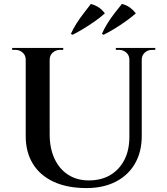

<svg xmlns="http://www.w3.org/2000/svg" viewBox="-20 -944 849 978"><path d="M233 -700V-260Q233 -189 257.5 -136Q282 -83 327 -54Q372 -25 432 -25Q496 -25 542 -52.5Q588 -80 613.5 -129.5Q639 -179 639 -247V-700H702V-251Q702 -171 668 -111.5Q634 -52 570.5 -19Q507 14 420 14Q322 14 252.5 -18.5Q183 -51 147 -110.5Q111 -170 111 -250V-700ZM114 -700V-640H111Q111 -662 95.5 -676Q80 -690 58 -690Q58 -690 50 -690Q42 -690 42 -690V-700ZM302 -700V-690Q302 -690 294 -690Q286 -690 286 -690Q264 -690 248.5 -676Q233 -662 233 -640H231V-700ZM642 -700V-640H639Q639 -662 623.5 -676Q608 -690 586 -690Q586 -690 578 -690Q570 -690 570 -690V-700ZM771 -700V-690Q771 -690 763 -690Q755 -690 755 -690Q733 -690 717.5 -676Q702 -662 702 -640H700V-700ZM341 -771Q352 -797 370 -825Q388 -853 407.5 -878Q427 -903 443 -924Q467 -917 484 -905.5Q501 -894 514 -876Q491 -855 463 -835.5Q435 -816 406.5 -798.5Q378 -781 350 -767ZM499 -771Q510 -797 527.5 -825Q545 -853 564.5 -878Q584 -903 601 -924Q625 -918 642 -905.5Q659 -893 672 -876Q648 -855 620.5 -835.5Q593 -816 564.5 -798.5Q536 -781 508 -767Z"/></svg>

Font: Cinzel SemiBold
Style: Regular
Weight: 600
Designer: Natanael Gama
Version: Version 2.000